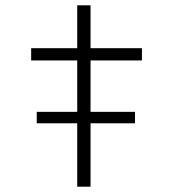

<svg xmlns="http://www.w3.org/2000/svg" viewBox="-20 -701 662 721"><path d="M118 -238V-281H487V-238ZM270 0V-681H320V0ZM97 -474V-520H513V-474Z"/></svg>

Font: Lexend Peta ExtraLight
Style: Regular
Weight: 250
Version: Version 1.007